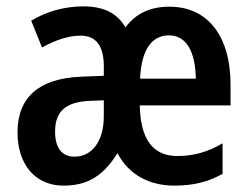

<svg xmlns="http://www.w3.org/2000/svg" viewBox="-20 -573 783 603"><path d="M512 -552C451 -552 406 -530 374 -487C348 -532 305 -553 242 -553C181 -553 124 -536 78 -508L112 -424C156 -448 196 -461 233 -461C281 -461 306 -430 306 -365V-335L232 -332C104 -326 35 -269 35 -157C35 -62 86 10 180 10C257 10 306 -23 349 -92C384 -24 450 10 527 10C589 10 634 -2 679 -27V-123C632 -95 587 -83 537 -83C460 -83 421 -136 419 -242H704V-308C704 -455 636 -552 512 -552ZM511 -462C567 -462 594 -407 595 -326H420C424 -419 458 -462 511 -462ZM258 -256 306 -258V-208C306 -128 268 -81 214 -81C176 -81 153 -106 153 -160C153 -221 184 -252 258 -256Z"/></svg>

Font: Noto Sans Armenian Condensed SemiBold
Style: Regular
Weight: 600
Width: 3
Designer: Monotype Design Team
Foundry: Monotype Imaging Inc.
Version: Version 2.008